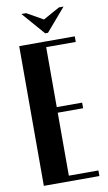

<svg xmlns="http://www.w3.org/2000/svg" viewBox="-95 -900 534 946"><g transform="rotate(-10 172.5 -426.5)"><path d="M323 -699V-671H175V-371H302V-343H175V-28H323V0H45V-699ZM107 -853 188 -807 271 -853H294L196 -739H182L83 -853Z"/></g></svg>

Font: Moniqa Black Heading
Style: Regular
Weight: 900
Designer: Rajesh Rajput
Foundry: Rajesh Rajput
Version: Version 1.000